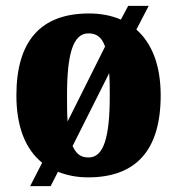

<svg xmlns="http://www.w3.org/2000/svg" viewBox="-20 -596 605 656"><path d="M124 -40 83 40H153L178 -9C209 3 242 10 281 10C444 10 529 -82 529 -270C529 -375 498 -449 446 -495L488 -576H418L393 -529C361 -543 324 -550 284 -550C121 -550 36 -458 36 -270C36 -163 67 -86 124 -40ZM339 -437 211 -181C209 -207 209 -237 209 -270C209 -410 229 -482 282 -482C311 -482 328 -468 339 -437ZM283 -58C255 -58 241 -70 228 -97L353 -346C355 -321 355 -295 355 -268C355 -129 335 -58 283 -58Z"/></svg>

Font: Noto Serif Khmer Condensed Black
Style: Regular
Weight: 900
Width: 3
Designer: Danh Hong and the Monotype Design Team
Foundry: Monotype Imaging Inc.
Version: Version 2.004